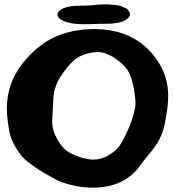

<svg xmlns="http://www.w3.org/2000/svg" viewBox="-20 -866 805 889"><path d="M369.1 -839.8Q386.7 -839.8 415 -842.8Q443.4 -845.7 461.9 -845.7Q474.6 -845.7 481.4 -845.7Q482.4 -845.7 493.7 -844.7Q504.9 -843.8 508.3 -843.3Q511.7 -842.8 521.5 -841.8Q531.2 -840.8 536.6 -838.9Q542 -836.9 549.3 -834Q556.6 -831.1 562.5 -828.1Q582 -814.5 582 -799.8Q582 -788.1 568.4 -778.3Q558.6 -770.5 546.9 -766.1Q535.2 -761.7 518.1 -759.3Q501 -756.8 492.2 -756.3Q483.4 -755.9 460.9 -755.9Q438.5 -755.9 435.5 -755.9Q430.7 -754.9 406.2 -754.4Q381.8 -753.9 368.2 -753.9Q294.9 -753.9 258.8 -777.3Q246.1 -787.1 246.1 -797.9Q246.1 -812.5 266.6 -824.2Q295.9 -839.8 355.5 -839.8ZM409.2 2.9Q328.1 2.9 247.1 -30.3Q204.1 -53.7 186 -64Q168 -74.2 132.3 -99.1Q96.7 -124 79.6 -144.5Q62.5 -165 44.9 -197.3Q27.3 -229.5 21.5 -266.6Q11.7 -328.1 11.7 -363.3Q11.7 -481.4 85.9 -574.2Q151.4 -656.2 231.9 -693.8Q312.5 -731.4 419.9 -731.4Q603.5 -729.5 700.2 -597.7Q758.8 -519.5 758.8 -421.9Q758.8 -370.1 742.2 -290Q733.4 -250 717.8 -220.2Q702.1 -190.4 671.9 -154.3Q641.6 -118.2 631.8 -103.5Q558.6 2.9 409.2 2.9ZM224.6 -366.2Q224.6 -357.4 223.6 -344.2Q222.7 -331.1 222.2 -321.3Q221.7 -311.5 221.7 -303.7Q221.7 -261.7 246.1 -219.7Q265.6 -185.5 288.1 -168.5Q310.5 -151.4 349.6 -138.7Q386.7 -127 412.1 -127Q445.3 -127 477.5 -144.5Q515.6 -165 534.2 -191.9Q552.7 -218.8 577.1 -275.4Q607.4 -349.6 607.4 -388.7Q607.4 -410.2 600.6 -451.2Q591.8 -500 578.6 -527.3Q565.4 -554.7 534.2 -580.1Q478.5 -625 432.6 -625Q418.9 -625 404.3 -622.1Q355.5 -614.3 325.2 -588.9Q294.9 -563.5 259.8 -510.7Q245.1 -487.3 237.3 -463.9Q229.5 -440.4 228 -423.3Q226.6 -406.2 224.6 -366.2Z"/></svg>

Font: Essays1743
Style: Bold
Weight: 700
Designer: Based on the typeface in a 1743 English translation of the essays of Montaigne.  PostScript/TrueType font designed by Jo
Version: Version 002.100